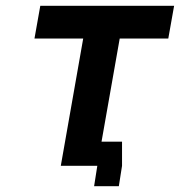

<svg xmlns="http://www.w3.org/2000/svg" viewBox="-20 -570 640 660"><path d="M266 -437.5H98.5L118.5 -550H578.5L558.5 -437.5H391.5L329 -83H399.5V0L388.5 70H303.5L314.5 0H189Z"/></svg>

Font: JuliaMono ExtraBoldItalic
Style: Regular
Weight: 800
Italic angle: -9°
Monospace: yes
Designer: cormullion
Foundry: corm
Version: Version 0.049; ttfautohint (v1.8.4)